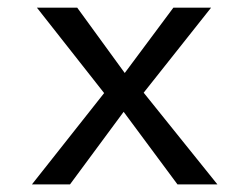

<svg xmlns="http://www.w3.org/2000/svg" viewBox="-20 -485 654 505"><path d="M64 0 253.9 -240.2 77.1 -464.8H183.1L308.1 -293L436 -464.8H535.2L357.9 -241.2L551.8 0H446.8L305.2 -190.9L164.1 0Z"/></svg>

Font: IntelOne Mono
Style: Regular
Weight: 400
Designer: Fred Shallcrass
Foundry: Frere-Jones Type LLC
Version: Version 1.200;hotconv 1.1.0;makeotfexe 2.6.0;FJTRelease1.2